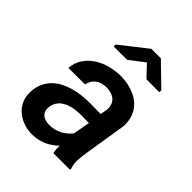

<svg xmlns="http://www.w3.org/2000/svg" viewBox="-212 -877 1011 1011"><g transform="rotate(45 293.5 -371.5)"><path d="M348.1 0H470.7L471.7 -8.8Q461.9 -36.6 463.9 -65.9Q465.8 -95.2 470.2 -123.5L507.3 -354.5Q511.7 -399.4 498.3 -433.3Q484.9 -467.3 458.5 -490.7Q431.6 -513.2 395 -525.4Q358.4 -537.6 316.9 -538.6Q278.3 -539.1 238.5 -529.5Q198.7 -520 166 -499.5Q133.3 -479 111.3 -447.5Q89.4 -416 85.9 -373L209.5 -374Q212.9 -391.1 221.2 -404.3Q229.5 -417.5 241.2 -425.8Q253.9 -435.1 269.8 -439.2Q285.6 -443.4 304.2 -442.9Q324.2 -442.4 340.3 -436.5Q356.4 -430.7 367.2 -419.9Q377.9 -408.7 382.6 -392.8Q387.2 -377 384.3 -356.4L377.9 -321.8L296.9 -322.8Q267.1 -322.8 236.6 -319.3Q206.1 -315.9 177.7 -307.6Q148.9 -299.3 123.5 -285.6Q98.1 -272 78.6 -252.4Q59.6 -232.4 47.6 -205.6Q35.6 -178.7 33.7 -143.6Q32.2 -108.4 44.4 -80.3Q56.6 -52.2 79.1 -32.7Q101.1 -12.7 130.9 -1.7Q160.6 9.3 193.8 9.8Q222.7 10.3 248.8 3.4Q274.9 -3.4 297.9 -16.6Q310.1 -23.9 321.5 -32.5Q333 -41 343.8 -51.3Q343.3 -38.1 343.8 -25.6Q344.2 -13.2 348.1 0ZM225.1 -89.4Q209.5 -89.4 196.5 -93.8Q183.6 -98.1 174.8 -106Q165.5 -114.3 161.4 -126.5Q157.2 -138.7 159.2 -154.8Q161.1 -169.4 166 -180.7Q170.9 -191.9 178.2 -200.7Q186 -210.9 196.8 -217.8Q207.5 -224.6 219.2 -230.5Q238.8 -238.3 261 -241.7Q283.2 -245.1 304.2 -245.1L367.7 -244.6L350.6 -149.9Q340.3 -137.2 328.1 -127Q315.9 -116.7 302.7 -108.9Q285.2 -99.1 265.4 -94Q245.6 -88.9 225.1 -89.4ZM515.6 -635.7 394.5 -753.4H324.2L175.3 -636.7L174.3 -621.6L274.4 -622.1L358.4 -686L418.9 -621.6L514.6 -621.1Z"/></g></svg>

Font: Roboto Mono SemiBold
Style: Italic
Weight: 600
Italic angle: -10°
Monospace: yes
Designer: Google
Version: Version 3.000